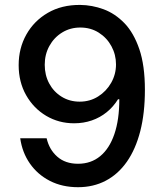

<svg xmlns="http://www.w3.org/2000/svg" viewBox="-20 -758 671 788"><path d="M309.1 -737.8Q357.9 -737.3 405 -720Q452.1 -702.6 490.5 -663.1Q528.8 -623.5 551.8 -556.4Q574.7 -489.3 574.7 -389.2Q574.7 -293.9 555.7 -219.7Q536.6 -145.5 500.7 -94.2Q464.8 -43 414.1 -16.4Q363.3 10.3 300.3 10.3Q235.4 10.3 184.8 -15.6Q134.3 -41.5 102.8 -86.7Q71.3 -131.8 63 -190.4H171.4Q182.1 -144 215.1 -115Q248 -85.9 300.3 -85.9Q353.5 -85.9 391.4 -117.2Q429.2 -148.4 449.5 -207.8Q469.7 -267.1 469.7 -350.6H464.4Q445.3 -319.8 418 -297.6Q390.6 -275.4 356.7 -263.7Q322.8 -252 284.2 -252Q221.2 -252 169.4 -282.7Q117.7 -313.5 87.2 -367.4Q56.6 -421.4 56.6 -490.7Q56.6 -560.1 88.1 -616.2Q119.6 -672.4 176.3 -705.3Q232.9 -738.3 309.1 -737.8ZM309.6 -645Q268.1 -645 234.9 -624.5Q201.7 -604 182.6 -569.3Q163.6 -534.7 163.6 -492.2Q163.6 -449.7 181.9 -415.5Q200.2 -381.3 232.9 -361.1Q265.6 -340.8 307.1 -340.8Q349.1 -340.8 382.8 -362.1Q416.5 -383.3 436.3 -418.2Q456.1 -453.1 456.1 -493.7Q456.1 -533.7 437.3 -568.4Q418.5 -603 385.3 -624Q352.1 -645 309.6 -645Z"/></svg>

Font: Inter V
Style: Weight 500 Optical size 14.0
Weight: 500
Designer: Rasmus Andersson
Foundry: rsms
Version: Version 4.000;git-4fc901f